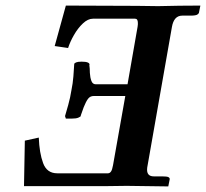

<svg xmlns="http://www.w3.org/2000/svg" viewBox="-20 -667 738 688"><path d="M216 -647 471 -646 547 -645Q579 -646 623 -646.5Q667 -647 698 -647L693 -622Q693 -619 687.5 -615Q682 -611 662 -611H633Q603 -611 596 -570L509 -75Q508 -71 507.5 -66.5Q507 -62 507 -59Q507 -35 531 -35H561Q579 -35 584 -32Q589 -29 588 -24L583 1L434 -1Q415 -1 395.5 -0.5Q376 0 357 0H66L69 -163L119 -174Q121 -119 134.5 -82.5Q148 -46 185 -46H367Q373 -46 377.5 -52Q382 -58 385 -75L429 -323H316Q303 -323 295.5 -313Q288 -303 280 -283L269 -252H270Q269 -249 261 -245.5Q253 -242 237 -242H216L213 -251Q217 -264 224.5 -291Q232 -318 236 -344Q241 -368 243 -393.5Q245 -419 246 -438Q247 -441 253 -443.5Q259 -446 272 -446H273Q301 -446 301 -435H300Q301 -428 301.5 -421Q302 -414 302 -406Q303 -389 307.5 -377Q312 -365 323 -365H437L473 -571Q474 -576 474 -579.5Q474 -583 474 -585Q474 -600 464 -600H313Q295 -600 277 -583Q259 -566 245 -541.5Q231 -517 224 -495L176 -502Z"/></svg>

Font: Libertinus Serif Semibold Italic
Style: Regular
Weight: 600
Italic angle: -11.5°
Designer: Philipp H. Poll, Khaled Hosny
Foundry: Caleb Maclennan
Version: Version 7.051;RELEASE